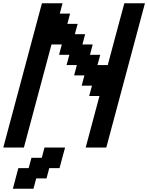

<svg xmlns="http://www.w3.org/2000/svg" viewBox="-20 -895 899 1165"><path d="M58.1 250H183.1L199.7 187.5H262.2L278.8 125H341.3Q346.7 104 357.9 62.5Q369.1 21 375 0H250L233.4 62.5H170.9L153.8 125H91.3Q85.9 145.5 74.7 187.3Q63.5 229 58.1 250ZM500 0H625Q664.1 -146 742.2 -437.5Q820.3 -729 859.4 -875H734.4Q717.3 -812.5 683.8 -687.5Q650.4 -562.5 633.8 -500H571.3L588.4 -562.5H525.9L542.5 -625H480L496.6 -687.5H434.1L451.2 -750H388.7L405.3 -812.5H342.8L359.4 -875H234.4Q195.3 -729 117.2 -437.5Q39.1 -146 0 0H125Q152.8 -104 208.7 -312.3Q264.6 -520.5 292.5 -625H355L338.4 -562.5H400.9L383.8 -500H446.3L429.7 -437.5H492.2L475.6 -375H538.1L521 -312.5H583.5Z"/></svg>

Font: Faithful 32x
Style: Oblique
Weight: 400
Foundry: Faithful Resource Pack
Version: Version 1.0; January 27, 2023